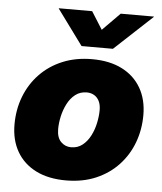

<svg xmlns="http://www.w3.org/2000/svg" viewBox="-54 -799 722 857"><g transform="rotate(5 307.5 -370.5)"><path d="M272.5 10.7Q194.3 10.7 138.4 -17.3Q82.5 -45.4 52.7 -96.9Q22.9 -148.4 22.9 -218.3Q22.9 -285.6 45.4 -343.8Q67.9 -401.9 110.1 -445.8Q152.3 -489.7 211.4 -514.2Q270.5 -538.6 343.3 -538.6Q421.4 -538.6 477.1 -510.5Q532.7 -482.4 562.5 -430.9Q592.3 -379.4 592.3 -309.6Q592.3 -244.6 570.8 -186.8Q549.3 -128.9 507.8 -84.5Q466.3 -40 407 -14.6Q347.7 10.7 272.5 10.7ZM283.2 -138.7Q313 -138.7 334.5 -156Q356 -173.3 369.6 -200.2Q383.3 -227.1 389.6 -257.6Q396 -288.1 396 -314.5Q396 -339.4 387.5 -356Q378.9 -372.6 364.5 -380.6Q350.1 -388.7 332.5 -388.7Q302.2 -388.7 280.8 -371.8Q259.3 -355 245.6 -328.1Q231.9 -301.3 225.3 -271.2Q218.8 -241.2 218.8 -214.4Q218.8 -176.8 237.5 -157.7Q256.3 -138.7 283.2 -138.7ZM324.2 -752 374 -672.9 452.1 -752H601.1L600.6 -750.5L431.2 -592.8H290.5L174.8 -750.5V-752Z"/></g></svg>

Font: Inter 24pt Black
Style: Italic
Weight: 900
Italic angle: -9.3988°
Designer: Rasmus Andersson
Foundry: rsms
Version: Version 4.001;git-66647c0bb